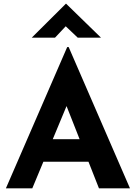

<svg xmlns="http://www.w3.org/2000/svg" viewBox="-20 -1020 736 1040"><path d="M12 0 344 -765H352L684 0H516L304 -538L409 -610L155 0ZM239 -266H460L511 -144H194ZM401 -816 323 -890 357 -900 278 -816H152L337 -1000H338L527 -816Z"/></svg>

Font: Reem Kufi Fun
Style: Regular
Weight: 400
Designer: Khaled Hosny
Version: Version 1.005